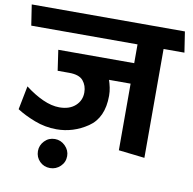

<svg xmlns="http://www.w3.org/2000/svg" viewBox="-100 -770 1019 1016"><g transform="rotate(10 409.0 -262.0)"><path d="M577 0V-358H461Q467 -340 471.5 -319Q476 -298 476 -275Q476 -156 399 -104Q322 -52 232 -52Q171 -52 114 -74Q57 -96 17 -122L42 -249Q90 -212 137.5 -190.5Q185 -169 227 -169Q281 -169 312.5 -197.5Q344 -226 344 -269Q344 -306 322.5 -332Q301 -358 247 -358H185L169 -468H577V-569H6L-11 -680H812L829 -569H717V16ZM234 156Q201 156 178.5 133.5Q156 111 156 78Q156 47 178.5 23.5Q201 0 234 0Q266 0 289.5 23.5Q313 47 313 78Q313 111 289.5 133.5Q266 156 234 156Z"/></g></svg>

Font: Palanquin Dark
Style: Regular
Weight: 400
Designer: Pria Ravichandran
Version: Version 1.001